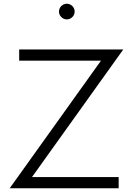

<svg xmlns="http://www.w3.org/2000/svg" viewBox="-20 -1017 718 1037"><path d="M32.3 0 525.5 -689.5H83.6V-750H645.9L152.7 -60.5H620.9V0ZM340.9 -912.3Q323.6 -912.3 311.1 -924.8Q298.6 -937.3 298.6 -954.5Q298.6 -971.8 311.1 -984.3Q323.6 -996.8 340.9 -996.8Q358.2 -996.8 370.7 -984.3Q383.2 -971.8 383.2 -954.5Q383.2 -937.3 370.7 -924.8Q358.2 -912.3 340.9 -912.3Z"/></svg>

Font: Spartan
Style: Regular
Weight: 400
Designer: Matt Bailey, Mirko Velimirovic
Foundry: Matt Bailey
Version: Version 1.005